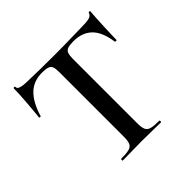

<svg xmlns="http://www.w3.org/2000/svg" viewBox="-166 -813 972 972"><g transform="rotate(-45 320.0 -327.0)"><path d="M210 -604Q149 -604 110.5 -566Q72 -528 50 -454Q50 -451 44.5 -451.5Q39 -452 39 -454Q41 -468 43 -492.5Q45 -517 47.5 -546Q50 -575 51.5 -602.5Q53 -630 53 -647Q53 -652 58.5 -652Q64 -652 64 -647Q64 -637 74.5 -632.5Q85 -628 98 -626.5Q111 -625 120 -625Q206 -622 321 -622Q392 -622 433.5 -623.5Q475 -625 514 -625Q550 -625 568.5 -629.5Q587 -634 592 -650Q593 -654 598 -654Q603 -654 603 -650Q602 -634 600 -606.5Q598 -579 597 -548.5Q596 -518 595 -492.5Q594 -467 594 -454Q594 -452 588.5 -452Q583 -452 582 -454Q571 -533 534 -568.5Q497 -604 435 -604Q408 -604 394 -599Q380 -594 375 -580.5Q370 -567 370 -542V-81Q370 -52 376.5 -37Q383 -22 401.5 -17Q420 -12 458 -12Q461 -12 461 -6Q461 0 458 0Q431 0 396.5 -1Q362 -2 321 -2Q282 -2 248 -1Q214 0 185 0Q183 0 183 -6Q183 -12 185 -12Q223 -12 242 -17Q261 -22 267.5 -37Q274 -52 274 -81V-544Q274 -569 269.5 -581.5Q265 -594 251 -599Q237 -604 210 -604Z"/></g></svg>

Font: Cormorant Light SemiBold
Style: Regular
Weight: 600
Version: Version 4.000